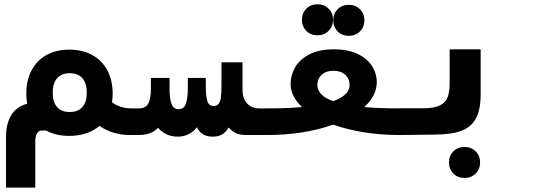

<svg xmlns="http://www.w3.org/2000/svg" viewBox="-20 -616 2440 876"><path d="M434 -41.5Q408 -19.5 373 -7.8Q338 4 296 4Q235 4 190 -20.5H169.5Q156.5 -20.5 148.8 -7.2Q141 6 141 29V240H7.5V7Q7.5 -50.5 31.2 -90.2Q55 -130 104 -142.5Q100 -165.5 100 -189Q100 -249.5 124 -295Q148 -340.5 192.2 -365Q236.5 -389.5 296 -389.5Q356 -389.5 400.8 -365Q445.5 -340.5 469.8 -295Q494 -249.5 494 -189Q494 -168 491 -149Q511.5 -134.5 533.2 -128Q555 -121.5 581.5 -121.5H602V0H569.5Q534 0 498 -10.8Q462 -21.5 434 -41.5ZM376 -193Q376 -236 356 -259Q336 -282 298 -282Q261 -282 240.8 -259Q220.5 -236 220.5 -193Q220.5 -150 240.5 -127.5Q260.5 -105 298 -105Q336 -105 356 -127.8Q376 -150.5 376 -193Z M701 -33Q671 0 613.5 0H600V-121.5H612Q645.5 -121.5 657 -144.5Q668.5 -167.5 668.5 -208.5V-260.5H753.5V-209.5Q753.5 -169 762 -143.5Q770.5 -118 794.5 -118Q821 -118 829 -145Q837 -172 837 -219V-260.5H919V-222Q919 -178 925.8 -155.2Q932.5 -132.5 954.5 -132.5Q969.5 -132.5 977.2 -142.2Q985 -152 987.8 -171Q990.5 -190 990.5 -223V-331.5H1086.5V-205.5Q1086.5 -166.5 1107.5 -144Q1128.5 -121.5 1163 -121.5H1201V0H1103Q1073.5 0 1055.8 -8.8Q1038 -17.5 1023 -34.5Q1011.5 -13 993.8 -2.8Q976 7.5 950.5 7.5Q899 7.5 878 -35.5Q862.5 -15 840.5 -3.8Q818.5 7.5 791.5 7.5Q762.5 7.5 739.8 -3.2Q717 -14 701 -33Z M1358 -127.5Q1332.5 -151.5 1319.2 -177.8Q1306 -204 1306 -231Q1306 -273.5 1327 -309.8Q1348 -346 1392.5 -368.5Q1437 -391 1503 -391Q1567.5 -391 1611.5 -370Q1655.5 -349 1677.2 -314.8Q1699 -280.5 1699 -240.5Q1699 -180 1642 -127.5Q1709.5 -121.5 1801.5 -121.5V0Q1716.5 0 1639.8 -12.5Q1563 -25 1500 -47.5Q1436.5 -24.5 1359.8 -12.2Q1283 0 1198.5 0V-121.5Q1290.5 -121.5 1358 -127.5ZM1500 -154.5Q1575 -181 1575 -228.5Q1575 -257 1555.2 -275Q1535.5 -293 1501.5 -293Q1467.5 -293 1447.8 -275Q1428 -257 1428 -228.5Q1428 -180 1500 -154.5ZM1357.5 -526Q1357.5 -556.5 1377.5 -576.5Q1397.5 -596.5 1428.5 -596.5Q1459 -596.5 1479.2 -576.5Q1499.5 -556.5 1499.5 -526Q1499.5 -495.5 1479.2 -475.2Q1459 -455 1428.5 -455Q1397.5 -455 1377.5 -475.2Q1357.5 -495.5 1357.5 -526ZM1500.5 -523.5Q1500.5 -554 1520.5 -574Q1540.5 -594 1571.5 -594Q1602 -594 1622.2 -574Q1642.5 -554 1642.5 -523.5Q1642.5 -493 1622.2 -472.8Q1602 -452.5 1571.5 -452.5Q1540.5 -452.5 1520.5 -472.8Q1500.5 -493 1500.5 -523.5Z M1801 -122H1912Q1961 -122 1987 -135Q2013 -148 2022.2 -172Q2031.5 -196 2031.5 -234.5V-391H2173V-185Q2173 -115.5 2151.5 -75.8Q2130 -36 2084.5 -19Q2039 -2 1962.5 -2L1893 -1Q1828 0 1801 0ZM2028.5 125Q2028.5 94.5 2048.5 74.5Q2068.5 54.5 2099.5 54.5Q2130 54.5 2150.2 74.5Q2170.5 94.5 2170.5 125Q2170.5 155.5 2150.2 175.8Q2130 196 2099.5 196Q2068.5 196 2048.5 175.8Q2028.5 155.5 2028.5 125Z"/></svg>

Font: JuliaMono ExtraBoldItalic
Style: Regular
Weight: 800
Italic angle: -9°
Monospace: yes
Designer: cormullion
Foundry: corm
Version: Version 0.049; ttfautohint (v1.8.4)